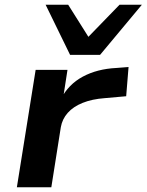

<svg xmlns="http://www.w3.org/2000/svg" viewBox="-20 -788 617 808"><path d="M51 0 130 -494H264L245 -371H236Q268 -433 328.5 -465.5Q389 -498 470 -502L521 -506L511 -383L421 -375Q367 -371 327.5 -355Q288 -339 265 -313Q242 -287 236 -253L196 0ZM275 -557 172 -768H267L352 -633L483 -768H577L401 -557Z"/></svg>

Font: Nunito Sans 10pt Expanded
Style: Bold Italic
Weight: 700
Width: 7
Italic angle: -9°
Designer: Vernon Adams
Foundry: Vernon Adams
Version: Version 3.101;gftools[0.9.27]